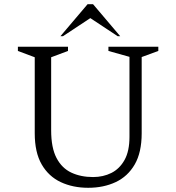

<svg xmlns="http://www.w3.org/2000/svg" viewBox="-20 -882 837 912"><path d="M399 10Q326 10 268.5 -17Q211 -44 178 -101Q145 -158 145 -249V-610L65 -640V-660H303V-640L223 -610V-263Q223 -180 248.5 -131.5Q274 -83 319 -62Q364 -41 422 -41Q470 -41 509 -60.5Q548 -80 571.5 -122Q595 -164 595 -232V-612L495 -640V-660H732V-640L653 -611V-249Q653 -158 620 -101Q587 -44 529.5 -17Q472 10 399 10ZM267 -710 396 -862H422L551 -710H539L409 -796L279 -710Z"/></svg>

Font: Spectral Light
Style: Regular
Weight: 300
Designer: Jean-Baptiste Levee
Foundry: Production Type
Version: Version 2.001